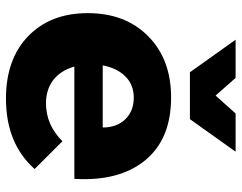

<svg xmlns="http://www.w3.org/2000/svg" viewBox="-103 -700 809 643"><g transform="rotate(90 301.5 -378.5)"><path d="M379 -610H222L113 -763H241L300 -696L360 -763H488ZM306 -547Q446 -547 517 -460Q588 -373 579 -223H203Q216 -177 248 -152.5Q280 -128 326 -128Q398 -128 453 -183L546 -90Q461 6 310 6Q178 6 101 -68.5Q24 -143 24 -268Q24 -394 101.5 -470.5Q179 -547 306 -547ZM199 -318H407Q407 -365 379.5 -393.5Q352 -422 307 -422Q264 -422 236 -394Q208 -366 199 -318Z"/></g></svg>

Font: Montserrat arm
Style: Bold
Weight: 700
Designer: Julieta Ulanovsky
Foundry: Julieta Ulanovsky
Version: Version 6.000;PS 006.000;hotconv 1.0.88;makeotf.lib2.5.64775